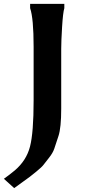

<svg xmlns="http://www.w3.org/2000/svg" viewBox="-33 -720 459 988"><path d="M140 -203V-479Q140 -626 122 -678V-700H298V-678Q291 -655 286.5 -581.5Q282 -508 282 -469V-161Q282 -63 268 -20.5Q254 22 246.5 44.5Q239 67 219.5 91.5Q200 116 191 128Q182 140 155 162Q128 184 120 190L40 248L-13 200Q10 184 43 157Q103 106 121.5 34Q140 -38 140 -203Z"/></svg>

Font: Asul
Style: Bold
Weight: 700
Designer: Mariela Monsalve
Foundry: Mariela Monsalve
Version: Version 1.002